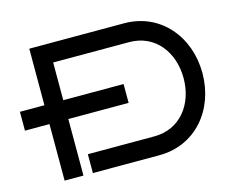

<svg xmlns="http://www.w3.org/2000/svg" viewBox="-99 -842 1195 984"><g transform="rotate(-15 498.5 -350.0)"><path d="M549 -400H229V-600H632C770 -600 854 -488 854 -350C854 -212 770 -100 632 -100H279V0H632C825 0 954 -156 954 -350C954 -543 825 -700 632 -700H129V-400H-1V-300H129V0H229V-300H549Z"/></g></svg>

Font: Bruno Ace SC
Style: Regular
Weight: 400
Designer: Astigmatic (AOETI)
Foundry: Astigmatic (AOETI)
Version: Version 1.000